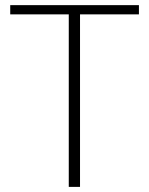

<svg xmlns="http://www.w3.org/2000/svg" viewBox="-20 -731 583 751"><path d="M523.4 -674.8H293V0H249V-674.8H20V-710.9H523.4Z"/></svg>

Font: Ufes Sans Thin
Style: Regular
Weight: 100
Designer: Ricardo Esteves & Thais Bronze
Foundry: ProDesignUfes - Ricardo Esteves, Thais Bronze (This is a derivative work, based on Roboto family, by Christian Robertson
Version: Version 2.0